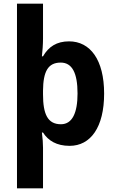

<svg xmlns="http://www.w3.org/2000/svg" viewBox="-20 -780 625 1040"><path d="M544 -273C544 -456 469 -556 354 -556C287 -556 243 -527 213 -475H207C210 -500 213 -541 213 -571V-760H72V240H213V20C213 -1 211 -33 207 -62H213C241 -18 287 10 357 10C471 10 544 -91 544 -273ZM400 -274C400 -169 372 -107 310 -107C238 -107 213 -162 213 -269V-289C214 -393 240 -441 309 -441C370 -441 400 -386 400 -274Z"/></svg>

Font: Noto Sans Malayalam SemiCondensed
Style: Bold
Weight: 700
Width: 4
Designer: Jelle Bosma - Monotype Design Team
Foundry: Monotype Imaging Inc.
Version: Version 2.104